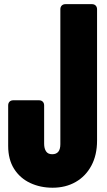

<svg xmlns="http://www.w3.org/2000/svg" viewBox="-20 -879 506 907"><path d="M18.6 -380.9Q18.6 -392.1 25.1 -398.7Q31.7 -405.3 43 -405.3H164.1Q175.3 -405.3 181.9 -398.7Q188.5 -392.1 188.5 -380.9V-200.2Q188.5 -177.7 197.5 -164.1Q206.5 -150.4 226.6 -150.4Q265.1 -150.4 265.1 -197.8V-835Q265.1 -846.2 271.7 -852.8Q278.3 -859.4 289.6 -859.4H414.1Q425.3 -859.4 431.9 -852.8Q438.5 -846.2 438.5 -835V-214.8Q438.5 -146.5 411.6 -96.4Q384.8 -46.4 337.4 -19.3Q290 7.8 228.5 7.8Q170.4 7.8 122.6 -14.6Q74.7 -37.1 46.6 -81.3Q18.6 -125.5 18.6 -189.9Z"/></svg>

Font: Fz Anton Round
Style: Regular
Weight: 400
Designer: Vernon Adams
Foundry: Vernon Adams
Version: Version 2.0 Mod + VH boi FontZin